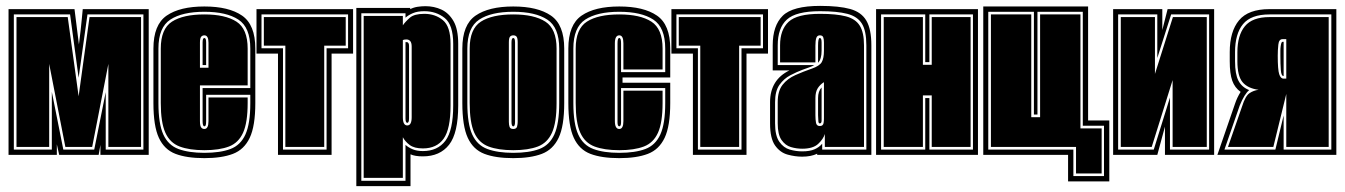

<svg xmlns="http://www.w3.org/2000/svg" viewBox="-20 -526 4567 652"><path d="M9 0V-495H233L248 -375Q255 -430 257.5 -459Q260 -488 261 -495H485V0H321V-34L315 0H181L173 -36V0ZM27 -18H156V-214L195 -18H300L339 -213V-18H467V-477H277L247 -262L218 -477H27ZM36 -27V-468H210L247 -199L284 -468H459V-27H348V-309L293 -27H202L147 -309V-27Z M674 11Q614 11 576 -3.5Q538 -18 519.5 -58Q501 -98 501 -176V-361Q501 -442 546 -473Q591 -504 674 -504Q757 -504 802 -473Q847 -442 847 -361V-176Q847 -98 828 -58Q809 -18 771 -3.5Q733 11 674 11ZM674 -7Q728 -7 762.5 -20Q797 -33 813.5 -69.5Q830 -106 830 -176V-204H680V-115Q680 -104 678.5 -100.5Q677 -97 674 -97Q668 -97 668 -115V-227H830V-361Q830 -433 789.5 -459.5Q749 -486 674 -486Q599 -486 558.5 -459.5Q518 -433 518 -361V-176Q518 -106 534.5 -69.5Q551 -33 586 -20Q621 -7 674 -7ZM674 -16Q623 -16 590 -28.5Q557 -41 541.5 -75.5Q526 -110 526 -176V-361Q526 -428 564 -452.5Q602 -477 674 -477Q745 -477 783 -452.5Q821 -428 821 -361V-236H659V-115Q659 -99 663 -93.5Q667 -88 674 -88Q688 -88 688 -115V-195H821V-176Q821 -110 805.5 -75.5Q790 -41 757.5 -28.5Q725 -16 674 -16ZM659 -296H688V-381Q688 -406 674 -406Q667 -406 663 -401Q659 -396 659 -381ZM668 -305V-382Q668 -397 674 -397Q680 -397 680 -382V-305Z M924 0V-344H851V-495H1179V-344H1106V0ZM941 -18H1089V-362H1162V-477H868V-362H941ZM949 -27V-371H876V-468H1154V-371H1081V-27Z M1190 106V-499H1373V-495Q1385 -501 1398.5 -503Q1412 -505 1425 -505Q1454 -505 1479 -493.5Q1504 -482 1520 -454.5Q1536 -427 1536 -377V-168Q1536 -74 1505 -34.5Q1474 5 1416 5Q1389 5 1374 -2V106ZM1207 88H1357V-34Q1367 -25 1381.5 -19Q1396 -13 1416 -13Q1466 -13 1492.5 -48Q1519 -83 1519 -168V-377Q1519 -442 1490 -465Q1461 -488 1421 -488Q1398 -488 1382.5 -481.5Q1367 -475 1357 -466V-481H1207ZM1215 78V-472H1348V-440Q1357 -453 1372 -466Q1387 -479 1421 -479Q1458 -479 1484 -457.5Q1510 -436 1510 -377V-168Q1510 -88 1486.5 -55Q1463 -22 1416 -22Q1387 -22 1371.5 -33.5Q1356 -45 1348 -60V78ZM1363 -100Q1378 -100 1378 -128V-368Q1378 -392 1360 -392Q1352 -392 1348 -390V-128Q1348 -100 1363 -100ZM1363 -109Q1357 -109 1357 -124V-383H1361Q1369 -383 1369 -370V-124Q1369 -109 1363 -109Z M1723 11Q1663 11 1625 -3.5Q1587 -18 1568.5 -58Q1550 -98 1550 -176V-361Q1550 -442 1595 -473Q1640 -504 1723 -504Q1806 -504 1851 -473Q1896 -442 1896 -361V-176Q1896 -98 1877 -58Q1858 -18 1820 -3.5Q1782 11 1723 11ZM1723 -7Q1777 -7 1811.5 -20Q1846 -33 1862.5 -69.5Q1879 -106 1879 -176V-361Q1879 -433 1838.5 -459.5Q1798 -486 1723 -486Q1648 -486 1607.5 -459.5Q1567 -433 1567 -361V-176Q1567 -106 1583.5 -69.5Q1600 -33 1635 -20Q1670 -7 1723 -7ZM1723 -16Q1672 -16 1639 -28.5Q1606 -41 1590.5 -75.5Q1575 -110 1575 -176V-361Q1575 -428 1613 -452.5Q1651 -477 1723 -477Q1794 -477 1832 -452.5Q1870 -428 1870 -361V-176Q1870 -110 1854.5 -75.5Q1839 -41 1806.5 -28.5Q1774 -16 1723 -16ZM1723 -88Q1734 -88 1736 -96.5Q1738 -105 1738 -112V-382Q1738 -396 1734.5 -401Q1731 -406 1723 -406Q1716 -406 1712 -401.5Q1708 -397 1708 -382V-112Q1708 -102 1710.5 -95Q1713 -88 1723 -88ZM1723 -97Q1717 -97 1717 -112V-382Q1717 -397 1723 -397Q1729 -397 1729 -382V-112Q1729 -97 1723 -97Z M2083 11Q2023 11 1985 -3.5Q1947 -18 1928.5 -58Q1910 -98 1910 -176V-361Q1910 -442 1955 -473Q2000 -504 2083 -504Q2166 -504 2211 -473Q2256 -442 2256 -361V-263H2094V-245H2256V-176Q2256 -98 2237 -58Q2218 -18 2180 -3.5Q2142 11 2083 11ZM2083 -7Q2137 -7 2171.5 -20Q2206 -33 2222.5 -69.5Q2239 -106 2239 -176V-227H2089V-111Q2089 -97 2083 -97Q2077 -97 2077 -111V-379Q2077 -397 2083 -397Q2089 -397 2089 -379V-281H2239V-361Q2239 -433 2198.5 -459.5Q2158 -486 2083 -486Q2008 -486 1967.5 -459.5Q1927 -433 1927 -361V-176Q1927 -106 1943.5 -69.5Q1960 -33 1995 -20Q2030 -7 2083 -7ZM2083 -16Q2032 -16 1999 -28.5Q1966 -41 1950.5 -75.5Q1935 -110 1935 -176V-361Q1935 -428 1973 -452.5Q2011 -477 2083 -477Q2154 -477 2192 -452.5Q2230 -428 2230 -361V-290H2097V-379Q2097 -406 2083 -406Q2068 -406 2068 -379V-115Q2068 -88 2083 -88Q2097 -88 2097 -115V-218H2230V-176Q2230 -110 2214.5 -75.5Q2199 -41 2166.5 -28.5Q2134 -16 2083 -16Z M2333 0V-344H2260V-495H2588V-344H2515V0ZM2350 -18H2498V-362H2571V-477H2277V-362H2350ZM2358 -27V-371H2285V-468H2563V-371H2490V-27Z M2704 6Q2680 6 2654.5 -1Q2629 -8 2612 -32Q2595 -56 2595 -107V-179Q2595 -255 2661 -287H2604V-372Q2604 -439 2638 -472.5Q2672 -506 2765 -506Q2829 -506 2867 -495.5Q2905 -485 2922 -456Q2939 -427 2939 -372V0H2755V-4Q2734 6 2704 6ZM2704 -12Q2730 -12 2746 -19Q2762 -26 2772 -38V-18H2922V-372Q2922 -421 2907 -445.5Q2892 -470 2857.5 -479Q2823 -488 2765 -488Q2683 -488 2652 -459.5Q2621 -431 2621 -372V-305H2745Q2739 -301 2728.5 -297.5Q2718 -294 2705 -289Q2686 -282 2664 -270.5Q2642 -259 2627 -238Q2612 -217 2612 -179V-107Q2612 -65 2626.5 -44.5Q2641 -24 2662 -18Q2683 -12 2704 -12ZM2704 -21Q2685 -21 2666 -26.5Q2647 -32 2634 -50.5Q2621 -69 2621 -107V-179Q2621 -217 2637.5 -238Q2654 -259 2681 -271Q2708 -283 2737 -293Q2763 -302 2770.5 -315Q2778 -328 2778 -354V-382Q2778 -393 2775.5 -399.5Q2773 -406 2764 -406Q2755 -406 2752 -397Q2749 -388 2749 -371V-314H2629V-372Q2629 -425 2658 -452Q2687 -479 2765 -479Q2820 -479 2852.5 -470.5Q2885 -462 2899.5 -439Q2914 -416 2914 -372V-27H2781V-71Q2776 -54 2758.5 -37.5Q2741 -21 2704 -21ZM2758 -313V-371Q2758 -397 2764 -397Q2770 -397 2770 -382V-354Q2770 -325 2758 -313ZM2764 -98Q2776 -98 2777 -110Q2778 -116 2778 -123.5Q2778 -131 2778 -141V-247Q2765 -239 2757 -226.5Q2749 -214 2749 -193V-135Q2749 -120 2751 -109Q2753 -98 2764 -98ZM2764 -107Q2759 -107 2759 -116L2758 -135V-193Q2758 -216 2770 -229V-117Q2770 -107 2764 -107Z M2955 0V-495H3301V0ZM2972 -18H3122V-193H3136V-18H3284V-477H3136V-315H3122V-477H2972ZM2981 -27V-468H3114V-306H3144V-468H3276V-27H3144V-202H3114V-27Z M3607 90V0H3319V-504H3675V-117H3747V90ZM3625 72H3729V-99H3657V-486H3503V-137H3491V-486H3336V-18H3625ZM3634 63V-27H3345V-477H3482V-128H3512V-477H3649V-90H3721V63Z M3760 0V-495H3927V-424L3945 -495H4103V0H3936V-96L3910 0ZM3777 -18H3898L3953 -195V-18H4086V-477H3957L3910 -329V-477H3777ZM3786 -27V-468H3902V-275L3963 -468H4078V-27H3962V-254L3891 -27Z M4114 0 4174 -174Q4181 -195 4193 -214Q4173 -228 4164.5 -252Q4156 -276 4156 -318V-349Q4156 -419 4187.5 -457Q4219 -495 4291 -495H4518V0ZM4138 -18H4311L4339 -134V-18H4501V-477H4291Q4228 -477 4201 -444Q4174 -411 4174 -349V-318Q4174 -274 4185.5 -252Q4197 -230 4222 -220Q4206 -207 4190 -168ZM4150 -27 4198 -165Q4209 -200 4223 -209.5Q4237 -219 4254 -221Q4217 -226 4199.5 -247Q4182 -268 4182 -318V-349Q4182 -406 4207.5 -437Q4233 -468 4291 -468H4492V-27H4348V-207L4304 -27ZM4338 -259H4348V-393H4335Q4323 -393 4321 -374.5Q4319 -356 4319 -337Q4319 -289 4324 -274Q4329 -259 4338 -259ZM4338 -268Q4331 -268 4329.5 -288.5Q4328 -309 4328 -337Q4328 -345 4328 -353.5Q4328 -362 4329 -369Q4331 -384 4335 -384H4339V-268Z"/></svg>

Font: Alumni Sans Collegiate One SC
Style: Regular
Weight: 400
Designer: Robert E. Leuschke
Foundry: Robert E. Leuschke
Version: Version 1.100